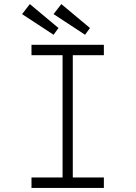

<svg xmlns="http://www.w3.org/2000/svg" viewBox="-20 -919 663 939"><path d="M134 0V-51H286V-649H134V-700H488V-649H336V-51H488V0ZM396 -749 242 -850 280 -899 420 -782ZM242 -749 88 -850 126 -899 266 -782Z"/></svg>

Font: Lexend Giga ExtraLight
Style: Regular
Weight: 250
Version: Version 1.007